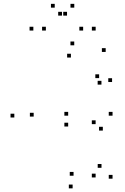

<svg xmlns="http://www.w3.org/2000/svg" viewBox="-20 -971 660 1012"><path d="M573.2 -29.2V-49.2H553.2V-29.2ZM573.2 -361.3V-381.3H553.2V-361.3ZM339.3 -361.3V-381.3H319.3V-361.3ZM339.3 -304.2V-324.2H319.3V-304.2ZM522 -282.7V-302.7H502V-282.7ZM484 -316.7V-336.7H464V-316.7ZM484 -35.7V-55.7H464V-35.7ZM515 -86.5V-106.5H495V-86.5ZM367.7 -44.8V-64.8H347.7V-44.8ZM157.5 -356.5V-376.5H137.5V-356.5ZM353.8 -667.7V-687.7H333.8V-667.7ZM502.5 -559.3V-579.3H482.5V-559.3ZM514.7 -525V-545H494.7V-525ZM570.7 -538.7V-558.7H550.7V-538.7ZM537 -697.2V-717.2H517V-697.2ZM371.3 -732.2V-752.2H351.3V-732.2ZM55.5 -351.7V-371.7H35.5V-351.7ZM362.8 21.8V1.8H342.8V21.8ZM221.8 -810V-830H201.8V-810ZM333.3 -888.7V-908.7H313.3V-888.7ZM306.7 -888.7V-908.7H286.7V-888.7ZM418.2 -810V-830H398.2V-810ZM484.2 -810V-830H464.2V-810ZM371.5 -930.7V-950.7H351.5V-930.7ZM268.5 -930.7V-950.7H248.5V-930.7ZM155.8 -810V-830H135.8V-810Z"/></svg>

Font: Monaspace Xenon Dots Var
Style: Regular
Weight: 400
Designer: Riley Cran and the Lettermatic Team
Version: Version 1.100 (Monaspace Xenon Dots)